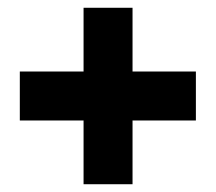

<svg xmlns="http://www.w3.org/2000/svg" viewBox="-20 -575 555 494"><path d="M484 -265H321V-101H195V-265H31V-391H195V-555H321V-391H484Z"/></svg>

Font: Montserrat Extra Bold
Style: Regular
Weight: 800
Designer: Julieta Ulanovsky
Foundry: Julieta Ulanovsky
Version: Version 3.001;PS 003.001;hotconv 1.0.70;makeotf.lib2.5.58329